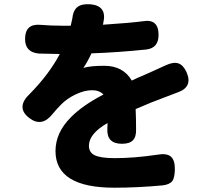

<svg xmlns="http://www.w3.org/2000/svg" viewBox="-20 -823 980 896"><path d="M514 53Q239 53 239 -118Q239 -204 311 -276Q365 -331 463 -382Q443 -402 410 -402Q374 -402 332 -382Q293 -363 267 -337Q244 -314 227 -293Q176 -227 117 -272Q51 -322 121 -387Q210 -478 259 -571Q235 -571 163 -573Q97 -578 97 -641Q97 -714 170 -707Q217 -703 271 -703H310Q311 -709 314 -721Q316 -730 317 -734Q321 -774 341 -790Q361 -806 402 -803Q481 -796 462 -716Q462 -715 461.5 -712.5Q461 -710 460 -708Q462 -708 466 -708Q588 -716 648 -724Q720 -736 720 -660Q720 -599 663 -592Q526 -578 407 -574Q387 -532 369 -506Q402 -516 466 -516Q555 -516 595 -447Q619 -459 660 -476Q686 -488 700 -494Q711 -499 733 -509Q748 -516 755 -519Q790 -535 813 -527Q836 -519 851 -485Q881 -416 807 -391Q765 -375 749 -369Q691 -348 613 -314Q614 -299 614.5 -266.5Q615 -234 615 -219Q616 -184 600 -168Q584 -152 549 -152Q477 -152 481 -223Q481 -228 481.5 -236.5Q482 -245 482 -249Q395 -199 395 -143Q395 -112 421 -99Q449 -85 516 -85Q607 -85 714 -101Q758 -109 777.5 -92Q797 -75 796 -31Q795 5 785 21Q772 38 740 42Q621 53 514 53Z"/></svg>

Font: GenSenRounded TW H
Style: Regular
Weight: 900
Version: Version 1.501;PS 1;hotconv 16.6.51;makeotf.lib2.5.65220